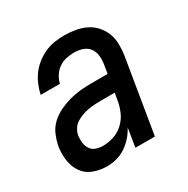

<svg xmlns="http://www.w3.org/2000/svg" viewBox="-130 -654 761 777"><g transform="rotate(-30 250.0 -265.0)"><path d="M156 8Q123 8 93 -3Q63 -14 45.5 -39Q28 -64 23.5 -96.5Q19 -129 24 -161Q29 -186 39.5 -211Q50 -236 70 -254.5Q90 -273 114 -284.5Q138 -296 163.5 -303Q189 -310 214 -312.5Q239 -315 265 -315H343L350 -358Q353 -378 350.5 -397.5Q348 -417 336.5 -431.5Q325 -446 306.5 -452Q288 -458 268 -458Q250 -458 231.5 -454Q213 -450 197 -439Q181 -428 170.5 -411.5Q160 -395 156 -377H66Q71 -400 80 -421.5Q89 -443 103.5 -462.5Q118 -482 137.5 -497Q157 -512 178.5 -521.5Q200 -531 223 -534.5Q246 -538 268 -538Q295 -538 320.5 -533.5Q346 -529 368.5 -518Q391 -507 407.5 -488.5Q424 -470 433 -447Q442 -424 442.5 -397.5Q443 -371 439 -345L382 0H291L305 -87Q294 -66 278 -48Q262 -30 242.5 -17Q223 -4 200.5 2Q178 8 156 8ZM182 -72Q207 -72 232.5 -80.5Q258 -89 278 -107.5Q298 -126 309 -151Q320 -176 324 -201L330 -235H265Q250 -235 235 -234Q220 -233 205.5 -230.5Q191 -228 176 -222.5Q161 -217 147.5 -208.5Q134 -200 126 -186.5Q118 -173 115 -158Q113 -142 115 -125.5Q117 -109 125.5 -96Q134 -83 149.5 -77.5Q165 -72 182 -72Z"/></g></svg>

Font: Iosevka Curly Medium Oblique
Style: Regular
Weight: 500
Italic angle: -9°
Monospace: yes
Designer: Belleve Invis
Foundry: Belleve Invis
Version: Version 11.1.0; ttfautohint (v1.8.3)